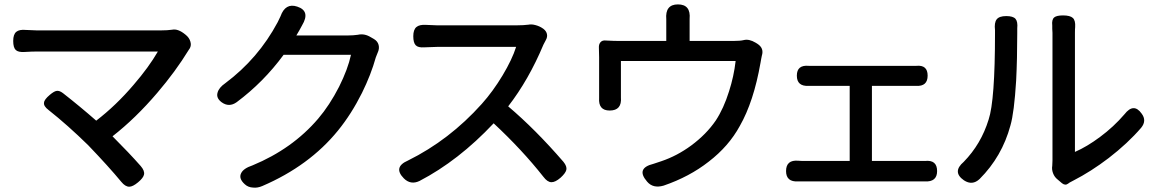

<svg xmlns="http://www.w3.org/2000/svg" viewBox="-20 -818 5252 872"><path d="M531 8Q474 -61 380 -159Q287 -250 201 -318Q177 -336 180 -352Q181 -366 206 -387Q225 -403 236 -405Q249 -408 266 -395Q344 -334 417 -270Q507 -339 587 -433Q656 -513 697 -584H146Q126 -584 92 -582Q63 -580 51.5 -591Q40 -602 40 -632Q40 -662 54 -673.5Q68 -685 98 -682Q132 -680 146 -680H429H712Q740 -680 761 -683Q788 -689 822 -661Q840 -647 845 -628Q851 -608 837 -591Q777 -493 694 -396Q596 -281 491 -199Q567 -123 619 -64Q638 -42 634 -25Q631 -10 607 10Q583 30 567 30Q549 30 531 8Z M1130 34Q1107 33 1092 19Q1063 -7 1075 -31Q1085 -53 1127 -67Q1308 -142 1425 -279Q1477 -340 1520 -424Q1560 -504 1574 -569H1421H1268Q1177 -445 1055 -354Q1020 -329 986 -354Q961 -373 968 -397Q974 -420 1003 -440Q1153 -552 1241 -717Q1248 -730 1254 -744Q1276 -806 1330 -788Q1391 -768 1352 -703Q1347 -695 1340 -681Q1336 -673 1326 -657H1561Q1584 -657 1605 -660Q1635 -667 1664 -649L1678 -641Q1695 -631 1699.5 -614Q1704 -597 1695 -578Q1689 -564 1687 -558Q1665 -479 1624 -396Q1576 -300 1515 -225Q1385 -65 1171 27Q1150 36 1130 34Z M1814 -8Q1764 -59 1833 -89Q2021 -182 2168 -346Q2219 -403 2262.5 -475.5Q2306 -548 2324 -605H1964Q1945 -605 1907 -603Q1879 -601 1868 -612.5Q1857 -624 1857 -653.5Q1857 -683 1871 -695Q1885 -707 1915 -705Q1951 -703 1964 -703H2146H2328Q2357 -703 2381 -706Q2393 -709 2412 -704Q2431 -699 2445 -689L2448 -687Q2461 -677 2464 -663.5Q2467 -650 2459 -636Q2455 -629 2448 -615Q2381 -455 2288 -335Q2412 -230 2539 -83Q2556 -62 2552 -46Q2548 -31 2526 -11Q2502 10 2484 9.5Q2466 9 2448 -15Q2351 -138 2222 -258Q2062 -88 1885 4Q1845 23 1814 -8Z M2919 7Q2866 -54 2948 -74Q2952 -75 2960 -78Q2977 -83 2984 -86Q3055 -110 3119 -157Q3188 -208 3231 -271Q3267 -326 3291 -403Q3313 -471 3321 -541H3060H2800V-380Q2800 -378 2800 -376Q2805 -316 2749 -316Q2697 -316 2701 -373Q2701 -380 2701 -386V-558Q2701 -585 2700 -601Q2699 -617 2707.5 -626.5Q2716 -636 2732 -634Q2768 -632 2792 -632H3006V-717Q3006 -724 3006 -730Q3000 -798 3059 -798Q3118 -798 3112 -732Q3112 -725 3112 -717V-632H3310Q3342 -632 3358 -636Q3382 -642 3412 -624L3420 -619Q3451 -599 3440 -565Q3439 -560 3437 -550Q3435 -538 3434 -533Q3403 -356 3340 -246Q3290 -154 3199 -84Q3111 -15 2994 25Q2946 39 2919 7Z M4180 6Q4173 6 4166 6H3895H3624Q3615 6 3605 6Q3550 9 3550 -41Q3550 -93 3606 -88Q3612 -87 3624 -87H3839V-428H3671Q3662 -428 3653 -428Q3599 -425 3599 -474.5Q3599 -524 3653 -519Q3662 -519 3670 -519H4120Q4131 -519 4142 -519Q4193 -524 4193 -474.5Q4193 -425 4141 -428Q4131 -428 4120 -428H3940V-87H4166Q4174 -87 4181 -87Q4236 -93 4236 -41Q4236 9 4180 6Z M4803 14 4783 -3Q4769 -14 4762.5 -31.5Q4756 -49 4759 -65Q4760 -73 4760 -89V-379V-669Q4760 -675 4759 -687Q4759 -697 4759 -702Q4756 -729 4768 -739Q4779 -748 4808 -748Q4840 -748 4852.5 -736.5Q4865 -725 4863 -695Q4862 -687 4862 -669V-128Q4917 -152 4976 -196Q5038 -242 5087 -299Q5129 -353 5165 -302Q5189 -270 5163 -238Q5102 -167 5015 -100Q4935 -39 4855 2Q4848 5 4838 11Q4833 15 4831 16Q4818 26 4803 14ZM4358 1Q4303 -37 4357 -83Q4436 -164 4470 -275Q4499 -362 4499 -666Q4499 -674 4499 -681Q4495 -715 4506.5 -730Q4518 -745 4550 -745Q4581 -745 4592 -732.5Q4603 -720 4600 -689Q4600 -678 4600 -667Q4600 -551 4595 -452Q4586 -306 4569 -248Q4531 -107 4429 -5Q4396 26 4358 1Z"/></svg>

Font: GenSenRounded JP M
Style: Regular
Weight: 500
Version: Version 1.501;PS 1;hotconv 16.6.51;makeotf.lib2.5.65220